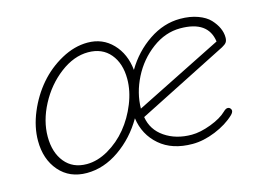

<svg xmlns="http://www.w3.org/2000/svg" viewBox="-75 -630 1056 772"><g transform="rotate(-15 453.5 -244.0)"><path d="M201.2 8.8Q129.4 8.8 86.7 -40.5Q43.9 -89.8 43.9 -167Q43.9 -224.1 68.8 -283.9Q93.8 -343.8 134 -390.6Q174.3 -437.5 228.8 -467.3Q283.2 -497.1 337.9 -497.1Q400.4 -497.1 441.9 -453.9Q483.4 -410.6 490.2 -342.8Q529.8 -409.7 591.8 -451.4Q653.8 -493.2 722.2 -493.2Q763.7 -493.2 795.7 -481.4Q827.6 -469.7 845 -451.2Q862.3 -432.6 871.1 -413.1Q879.9 -393.6 879.9 -374Q879.9 -360.8 874.8 -353.5Q869.6 -346.2 856 -338.9L481 -148.9Q489.7 -94.2 536.4 -62.5Q583 -30.8 647.9 -30.8Q683.6 -30.8 728.3 -47.6Q772.9 -64.5 795.9 -86.9Q806.2 -97.2 814 -97.2Q820.8 -97.2 825 -92.5Q829.1 -87.9 829.1 -83Q829.1 -75.2 819.8 -65.9Q787.1 -34.7 737.3 -14.4Q687.5 5.9 642.1 5.9Q557.1 5.9 505.4 -38.8Q453.6 -83.5 443.8 -153.8Q402.3 -82 337.2 -36.6Q272 8.8 201.2 8.8ZM210 -25.9Q254.9 -25.9 300.3 -52.2Q345.7 -78.6 379.4 -119.6Q413.1 -160.6 434.1 -212.9Q455.1 -265.1 455.1 -314.9Q455.1 -379.9 421.9 -419.4Q388.7 -459 330.1 -459Q270.5 -459 213.1 -415.3Q155.8 -371.6 120.8 -304.9Q85.9 -238.3 85.9 -172.9Q85.9 -106.9 118.9 -66.4Q151.9 -25.9 210 -25.9ZM477.1 -185.1 840.8 -367.2Q828.6 -456.1 712.9 -456.1Q650.9 -456.1 595.9 -415.3Q541 -374.5 509.5 -312.3Q478 -250 477.1 -185.1Z"/></g></svg>

Font: Comic Neue Light
Style: Italic
Weight: 300
Italic angle: -12°
Designer: Craig Rozynski
Foundry: Craig Rozynski
Version: Version 2.003;hotconv 1.0.109;makeotfexe 2.5.65596